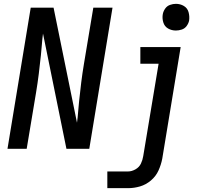

<svg xmlns="http://www.w3.org/2000/svg" viewBox="-20 -775 1048 1000"><path d="M896 -616Q911 -616 926.5 -621Q942 -626 952 -639.5Q962 -653 965 -668Q968 -691 962 -712Q956 -733 937.5 -744Q919 -755 896 -755Q881 -755 865.5 -749.5Q850 -744 840.5 -730.5Q831 -717 828 -702Q824 -680 830.5 -658.5Q837 -637 855.5 -626.5Q874 -616 896 -616ZM19 0H119L168 -294Q176 -342 182 -390.5Q188 -439 193 -487L198 -542Q199 -557 200.5 -571Q202 -585 204 -600L326 0H445L566 -735H466L417 -441Q409 -393 403 -345Q397 -297 392 -248L387 -193Q386 -179 384.5 -164.5Q383 -150 381 -136L259 -735H140ZM539 205H647Q678 205 709 196Q740 187 766 165Q792 143 805.5 113Q819 83 825 52L921 -530H711V-443H806L726 38Q723 58 714 77Q705 96 685.5 107Q666 118 647 118H539Z"/></svg>

Font: Iosevka Sparkle Medium
Style: Italic
Weight: 500
Italic angle: -9°
Designer: Belleve Invis
Foundry: Belleve Invis
Version: Version 4.5.0; ttfautohint (v1.8.3)